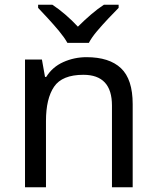

<svg xmlns="http://www.w3.org/2000/svg" viewBox="-20 -786 658 806"><path d="M343 -546Q439 -546 488 -499.5Q537 -453 537 -349V0H450V-343Q450 -472 330 -472Q241 -472 207 -422Q173 -372 173 -278V0H85V-536H156L169 -463H174Q200 -505 246 -525.5Q292 -546 343 -546ZM263 -606Q250 -629 228 -655.5Q206 -682 182 -708Q158 -734 140 -753V-766H200Q226 -749 254 -725Q282 -701 307 -674Q334 -701 362 -725Q390 -749 416 -766H478V-753Q459 -734 434.5 -708Q410 -682 387.5 -655.5Q365 -629 353 -606Z"/></svg>

Font: Noto Sans Tifinagh Rhissa Ixa
Style: Regular
Weight: 400
Designer: JamraPatel
Foundry: JamraPatel LLC
Version: Version 2.006; ttfautohint (v1.8.4.7-5d5b)